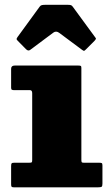

<svg xmlns="http://www.w3.org/2000/svg" viewBox="-20 -800 472 820"><path d="M91 -590Q100.5 -580.5 109 -587L207.5 -660.5Q219.5 -669.5 232.5 -660L330 -587.5Q336.5 -583 338.5 -582.8Q340.5 -582.5 346 -588L383 -625Q387 -629 389 -632.8Q391 -636.5 387 -640L291 -771Q287.5 -776.5 282.8 -778Q278 -779.5 268 -779.5H175.5Q164.5 -779.5 158.8 -778.2Q153 -777 149 -771L55 -642Q50.5 -635.5 50.8 -633Q51 -630.5 56.5 -625ZM108 -415Q117.5 -415 117.5 -402V-116Q117.5 -108 115 -106.5Q112.5 -105 104.5 -105H41Q32 -105 29.8 -102.5Q27.5 -100 27.5 -90.5V-12.5Q27.5 -4.5 29.8 -2.2Q32 0 39.5 0H398.5Q410 0 413.8 -2.2Q417.5 -4.5 417.5 -15.5V-93Q417.5 -101.5 414.8 -103.2Q412 -105 403.5 -105H338Q330.5 -105 329 -107.5Q327.5 -110 327.5 -117.5V-510Q327.5 -517 324.8 -518.5Q322 -520 315 -520H42.5Q27.5 -520 27.5 -506V-425Q27.5 -418.5 30.8 -416.8Q34 -415 40.5 -415Z"/></svg>

Font: Besley Black
Style: Regular
Weight: 900
Designer: Owen Earl
Foundry: indestructible type*
Version: Version 2.001